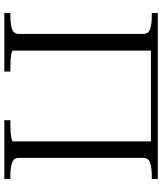

<svg xmlns="http://www.w3.org/2000/svg" viewBox="49 -799 750 888"><g transform="rotate(90 424.0 -355.0)"><path d="M182 -710H672V-678H182ZM40 0V-28H56Q91 -28 114 -35.5Q137 -43 137 -68V-642Q137 -667 114 -674.5Q91 -682 56 -682H40V-710H214V-40Q214 -36 226.5 -33Q239 -30 257.5 -29Q276 -28 295 -28H311V0ZM536 0V-28H552Q571 -28 589.5 -29Q608 -30 621 -33.5Q634 -37 634 -40V-710H808V-682H792Q757 -682 733.5 -674.5Q710 -667 710 -642V-68Q710 -43 733.5 -35.5Q757 -28 792 -28H808V0Z"/></g></svg>

Font: Roboto Serif 120pt Expanded Light
Style: Regular
Weight: 300
Width: 7
Designer: Greg Gazdowicz
Foundry: Commercial Type
Version: Version 1.008